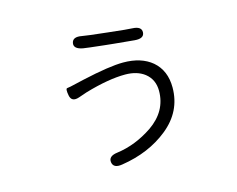

<svg xmlns="http://www.w3.org/2000/svg" viewBox="-95 -768 1191 965"><g transform="rotate(-15 500.0 -286.0)"><path d="M430 52Q383 60 378 27Q373 -6 421 -12Q518 -25 607 -85Q704 -152 704 -258Q704 -317 661 -351Q622 -381 560 -381Q474 -381 351 -345Q329 -338 307 -330Q266 -316 259 -353Q252 -390 262 -390.5Q272 -391 313 -401L352 -410Q495 -442 566 -442Q660 -442 716 -395Q774 -345 774 -257Q774 -132 672 -50Q573 30 430 52ZM702 -562Q700 -531 652 -535L547 -545Q523 -547 499 -550Q407 -560 390 -563Q342 -572 348 -602Q354 -633 401 -624Q420 -620 531 -608Q638 -596 655 -596Q704 -594 702 -562Z"/></g></svg>

Font: Resource Han Rounded JP Normal
Style: Regular
Weight: 350
Designer: Cyano Hao (round all glyphs); Ryoko NISHIZUKA 西塚涼子 (kana, bopomofo & ideographs); Paul D. Hunt (Latin, Greek & Cyrillic)
Foundry: Cyano Hao
Version: 0.990